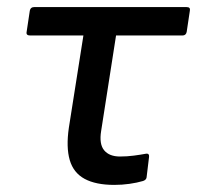

<svg xmlns="http://www.w3.org/2000/svg" viewBox="-20 -509 555 541"><path d="M302 12Q250 12 218.5 -5Q187 -22 176.5 -58Q166 -94 174 -149L215 -409H65Q53 -409 55 -419L64 -479Q66 -489 76 -489H506Q517 -489 515 -479L506 -419Q504 -409 494 -409H307L265 -140Q259 -103 273.5 -85.5Q288 -68 318 -68Q338 -68 357 -70.5Q376 -73 392 -76Q401 -77 400 -67L393 -9Q392 -2 383 1Q366 6 345 9Q324 12 302 12Z"/></svg>

Font: Sofia Sans Medium
Style: Italic
Weight: 500
Italic angle: -9°
Version: Version 4.101